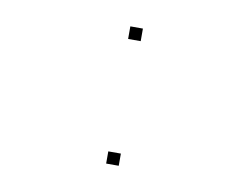

<svg xmlns="http://www.w3.org/2000/svg" viewBox="-50 -574 621 481"><g transform="rotate(10 261.0 -333.5)"><path d="M246 -508H278V-476H246ZM246 -190H278V-159H246Z"/></g></svg>

Font: Zector
Style: Regular
Weight: 400
Designer: GGBot
Version: 0.72